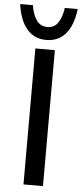

<svg xmlns="http://www.w3.org/2000/svg" viewBox="-63 -986 435 1020"><g transform="rotate(5 155.0 -476.5)"><path d="M103 -725H207V0H103ZM156 -775Q92 -775 53 -821Q14 -867 2 -953H70Q77 -906 97.5 -875Q118 -844 156 -844Q194 -844 214 -875Q234 -906 240 -953H309Q298 -865 259 -820Q220 -775 156 -775Z"/></g></svg>

Font: Reem Kufi
Style: Regular
Weight: 400
Designer: Khaled Hosny
Version: Version 1.6